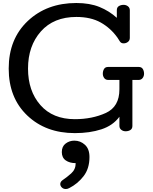

<svg xmlns="http://www.w3.org/2000/svg" viewBox="-20 -869 1011 1271"><path d="M37.6 0ZM475.6 -80.1Q589.8 -80.1 680.2 -121.1Q770.5 -162.1 770.5 -277.8V-339.8H696.3Q679.2 -339.8 669.9 -352.3Q660.6 -364.7 660.6 -380.9Q660.6 -398.9 668.7 -412.4Q676.8 -425.8 695.3 -425.8H898.4Q917 -425.8 925.3 -412.4Q933.6 -398.9 933.6 -380.9Q933.6 -364.7 924.1 -352.3Q914.6 -339.8 897.5 -339.8H856.4V-35.2Q856.4 -16.6 843 -8.3Q829.6 0 811.5 0Q795.4 0 783 -9.5Q770.5 -19 770.5 -36.1V-96.2Q728 -38.1 651.1 -12.9Q574.2 12.2 475.6 12.2Q282.7 12.2 160.2 -104.7Q37.6 -221.7 37.6 -415Q37.6 -610.8 163.8 -730Q290 -849.1 485.4 -849.1Q573.7 -849.1 638.2 -823Q702.6 -796.9 753.4 -751V-801.8Q753.4 -820.3 766.8 -828.6Q780.3 -836.9 798.3 -836.9Q814.5 -836.9 826.9 -827.4Q839.4 -817.9 839.4 -800.8V-618.2Q839.4 -601.1 826.9 -591.6Q814.5 -582 798.3 -582Q781.7 -582 773.4 -595Q765.1 -607.9 757.3 -620.1Q712.4 -683.1 646.7 -720Q581.1 -756.8 485.4 -756.8Q335.4 -756.8 250.5 -660.9Q165.5 -564.9 165.5 -415Q165.5 -267.1 247.3 -173.6Q329.1 -80.1 475.6 -80.1ZM472.2 62Q512.2 62 542.2 89.4Q572.3 116.7 572.3 170.4Q572.3 247.1 533 297.6Q493.7 348.1 438.5 376Q432.6 379.4 426.5 380.9Q420.4 382.3 415.5 382.3Q399.9 382.3 389.4 372.1Q378.9 361.8 378.9 349.1Q378.9 342.8 382.6 335.9Q386.2 329.1 394 323.7Q421.9 305.2 451.4 278.8Q481 252.4 481 210.9Q441.4 210.9 415.3 192.9Q389.2 174.8 389.2 137.7Q389.2 100.1 414.6 81.1Q439.9 62 472.2 62Z"/></svg>

Font: Cutive
Style: Regular
Weight: 400
Designer: Vernon Adams
Version: Version 1.002